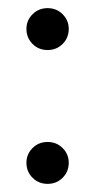

<svg xmlns="http://www.w3.org/2000/svg" viewBox="-20 -437 234 472"><path d="M97 15Q75 15 60 0Q45 -15 45 -37Q45 -58 60 -73Q75 -88 97 -88Q119 -88 134 -73Q149 -58 149 -37Q149 -15 134 0Q119 15 97 15ZM97 -314Q75 -314 60 -329Q45 -344 45 -366Q45 -387 60 -402Q75 -417 97 -417Q119 -417 134 -402Q149 -387 149 -366Q149 -344 134 -329Q119 -314 97 -314Z"/></svg>

Font: Bona Nova
Style: Regular
Weight: 400
Designer: Mateusz Machalski
Foundry: Capitalics
Version: Version 4.001; ttfautohint (v1.8.3)